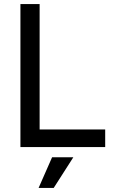

<svg xmlns="http://www.w3.org/2000/svg" viewBox="-20 -720 555 940"><path d="M80 -700H174V-86H495V0H80ZM235 50H339L243 200H169Z"/></svg>

Font: Retni Sans Medium
Style: Regular
Weight: 500
Designer: Vitaly Kuzmin
Foundry: ParaType Ltd.
Version: Version 1.00;March 2, 2019;FontCreator 11.5.0.2425 64-bit; t